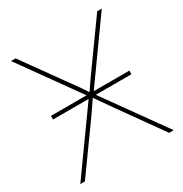

<svg xmlns="http://www.w3.org/2000/svg" viewBox="-169 -858 944 989"><g transform="rotate(-30 303.5 -364.0)"><path d="M70.3 -358.4V-379.9H536.6V-358.4ZM25.4 0 295.4 -377.4V-361.3L33.2 -727.5H60.5L223.6 -500Q238.3 -480 252.4 -460.2Q266.6 -440.4 280.8 -420.2Q294.9 -399.9 308.6 -378.9H298.3Q312.5 -399.9 326.4 -420.2Q340.3 -440.4 354.5 -460.2Q368.7 -480 382.8 -500L545.9 -727.5H573.2L311 -360.8V-377.4L581.1 0H553.7L380.9 -242.2Q367.2 -261.7 353.5 -281Q339.8 -300.3 326.2 -320.1Q312.5 -339.8 298.8 -359.9H308.1Q294.4 -339.8 281 -320.1Q267.6 -300.3 254.2 -281Q240.7 -261.7 226.6 -242.2L52.7 0Z"/></g></svg>

Font: Inter 20pt Thin
Style: Regular
Weight: 250
Version: Version 4.001;git-66647c0bb